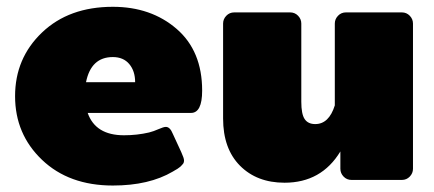

<svg xmlns="http://www.w3.org/2000/svg" viewBox="-20 -537 1294 573"><path d="M316.7 -516.7Q430.8 -516.7 507.1 -450.8Q583.3 -385 583.3 -266.7Q583.3 -200 550 -200H241.7Q265 -133.3 350 -133.3Q389.2 -133.3 425 -141.7Q438.3 -145 453.3 -151.7Q468.3 -158.3 475 -158.3Q487.5 -158.3 495.8 -137.5L520.8 -83.3Q529.2 -65 529.2 -58.3Q529.2 -55 528.3 -52.1Q527.5 -49.2 525 -46.7Q522.5 -44.2 520.8 -42.1Q519.2 -40 515 -37.1Q510.8 -34.2 509.2 -32.9Q507.5 -31.7 502.1 -28.8Q496.7 -25.8 495.8 -25Q425 16.7 316.7 16.7Q185.8 16.7 105.4 -60Q25 -136.7 25 -250Q25 -363.3 105.4 -440Q185.8 -516.7 316.7 -516.7ZM236.7 -291.7H383.3Q383.3 -325 365.8 -345.8Q348.3 -366.7 316.7 -366.7Q251.7 -366.7 236.7 -291.7Z M1212.5 -466.7V-33.3Q1212.5 -20 1202.9 -10Q1193.3 0 1179.2 0H1029.2Q1015 0 1005.4 -10Q995.8 -20 995.8 -33.3V-85Q939.2 8.3 829.2 8.3Q746.7 8.3 696.2 -42.5Q645.8 -93.3 645.8 -183.3V-466.7Q645.8 -480 655.4 -490Q665 -500 679.2 -500H845.8Q860 -500 869.6 -490Q879.2 -480 879.2 -466.7V-233.3Q879.2 -196.7 889.2 -181.7Q899.2 -166.7 920.8 -166.7Q961.7 -166.7 979.2 -222.5V-466.7Q979.2 -480 988.8 -490Q998.3 -500 1012.5 -500H1179.2Q1193.3 -500 1202.9 -490Q1212.5 -480 1212.5 -466.7Z"/></svg>

Font: BoonTook Mon
Style: Regular
Weight: 400
Designer: Sungsit Sawaiwan
Foundry: FontUni
Version: Version 3.0